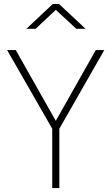

<svg xmlns="http://www.w3.org/2000/svg" viewBox="-20 -954 567 974"><path d="M281 0H245V-301L16 -700H60L263 -341L466 -700H509L281 -301ZM414 -808H367L263 -904L161 -808H114L248 -934H279Z"/></svg>

Font: Storia Sans Thin
Style: Regular
Weight: 100
Designer: Accademia di Belle Arti di Urbino and others
Foundry: Accademia di Belle Arti di Urbino and others.
Version: Version 60.001;May 25, 2020;FontCreator 12.0.0.2522 64-bit